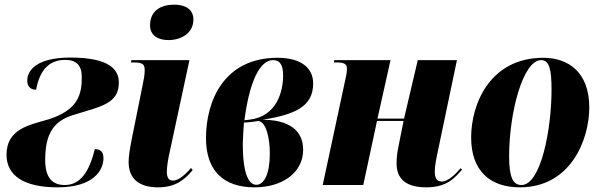

<svg xmlns="http://www.w3.org/2000/svg" viewBox="-20 -794 2577 824"><path d="M227 10C381 10 424 -63 424 -115C424 -143 410 -154 387 -154C363 -58 326 0 258 0C203 0 174 -33 174 -107C174 -220 210 -274 293 -300C416 -338 490 -349 490 -440C490 -495 450 -547 282 -547C134 -547 97 -490 97 -448C97 -427 107 -409 135 -409C150 -491 189 -537 260 -537C309 -537 331 -512 331 -464C331 -392 318 -323 189 -282C108 -258 8 -242 8 -130C8 -42 80 10 227 10Z M703 -622C758 -622 810 -652 810 -710C810 -757 771 -774 728 -774C675 -774 624 -752 624 -685C624 -641 659 -622 703 -622ZM658 10C735 10 773 -24 807 -64L800 -73C779 -49 748 -19 723 -19C702 -19 697 -34 696 -55C696 -78 700 -105 709 -145L793 -536H544L542 -526H555C593 -526 601 -517 601 -493C601 -473 597 -451 592 -428L548 -210C535 -147 532 -117 532 -99C532 -26 578 10 658 10Z M1072 10C1196 10 1281 -56 1281 -151C1281 -257 1185 -280 1108 -280C1246 -303 1324 -336 1324 -436C1324 -504 1270 -546 1171 -546C940 -546 864 -359 864 -201C864 -60 941 10 1072 10ZM1048 -280 1029 -278C1051 -447 1096 -536 1152 -536C1183 -536 1195 -513 1195 -470C1195 -403 1169 -293 1048 -280ZM1080 -1C1053 -1 1022 -34 1022 -177C1022 -192 1025 -248 1027 -268C1050 -269 1073 -272 1090 -275C1123 -268 1138 -200 1138 -135C1138 -46 1113 -1 1080 -1Z M1810 10C1901 10 1934 -34 1963 -66L1957 -72C1935 -48 1905 -15 1876 -15C1854 -15 1846 -30 1846 -58C1846 -86 1853 -116 1861 -154L1941 -536H1773L1714 -285H1600L1656 -536H1415L1413 -526H1427C1465 -526 1469 -514 1469 -497C1469 -481 1464 -462 1457 -429L1365 0H1539L1598 -275H1712L1690 -165C1685 -141 1682 -118 1682 -93C1682 -36 1711 10 1810 10Z M2211 10C2429 10 2509 -194 2509 -333C2509 -484 2419 -546 2312 -546C2083 -546 2002 -348 2002 -204C2002 -60 2084 10 2211 10ZM2218 0C2182 0 2165 -32 2165 -123C2165 -312 2225 -536 2302 -536C2337 -536 2347 -498 2347 -409C2347 -238 2301 0 2218 0Z"/></svg>

Font: Noto Serif Display Condensed Black
Style: Italic
Weight: 900
Width: 3
Italic angle: -12°
Designer: Monotype Design Team
Foundry: Monotype Imaging Inc.
Version: Version 2.009